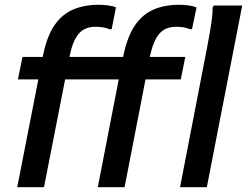

<svg xmlns="http://www.w3.org/2000/svg" viewBox="-20 -783 1033 803"><path d="M52 0 160 -551Q176 -631 207.5 -677Q239 -723 285.5 -743Q332 -763 393 -763Q410 -763 431 -760.5Q452 -758 465 -752L447 -661H438Q424 -666 412 -668.5Q400 -671 380 -671Q334 -671 309 -641.5Q284 -612 272 -551L164 0ZM55 -451 74 -545H541L522 -451ZM392 -451 411 -545H755L736 -451ZM389 0 496 -551Q513 -631 544.5 -677Q576 -723 622 -743Q668 -763 729 -763Q747 -763 767.5 -760.5Q788 -758 802 -752L783 -661H775Q761 -666 749 -668.5Q737 -671 717 -671Q671 -671 646 -641.5Q621 -612 608 -551L501 0ZM733 0 847 -589Q851 -610 856.5 -641Q862 -672 866 -702Q870 -732 869 -751L874 -760H993L845 0Z"/></svg>

Font: Kufam Medium
Style: Italic
Weight: 500
Italic angle: -11°
Designer: Artur Schmal
Foundry: Original Type
Version: Version 1.301; ttfautohint (v1.8.3)